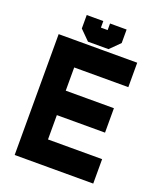

<svg xmlns="http://www.w3.org/2000/svg" viewBox="-154 -947 878 1045"><g transform="rotate(20 285.0 -425.0)"><path d="M57.5 0V-700H512.5V-558.5H199V-424H478V-282.5H199V-141.5H512.5V0ZM130 -71H447.5H130V-353.5H412.5H130V-629.5H447.5H130ZM221.5 -716 165.5 -772V-850H261.5V-812H300.5V-850H396.5V-772L340.5 -716ZM247.5 -760H315.5L348.5 -796V-809V-796L315.5 -760H247.5L214.5 -796V-809V-796Z"/></g></svg>

Font: Tourney Thin Black
Style: Regular
Weight: 900
Version: Version 1.015